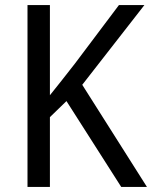

<svg xmlns="http://www.w3.org/2000/svg" viewBox="-20 -734 597 754"><path d="M557 0 303 -401 547 -714H447L274 -484C237 -436 204 -395 176 -360V-714H88V0H176V-274L241 -337L456 0Z"/></svg>

Font: Noto Sans Thai Looped SemiCondensed
Style: Regular
Weight: 400
Width: 4
Designer: Sasikarn Vongin, Ben Mitchell
Foundry: The Fontpad Ltd
Version: Version 1.001